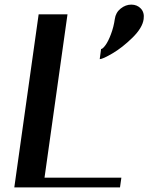

<svg xmlns="http://www.w3.org/2000/svg" viewBox="-20 -812 643 832"><path d="M272.5 -750 172.9 -42H505.9L500 0H167H42L47.9 -42L147.5 -750ZM548.8 -792Q574.2 -792 590.3 -774.9Q606.4 -757.8 602.5 -729.5Q597.7 -691.4 553.7 -648.4Q509.8 -605.5 467.3 -580.6Q424.8 -555.7 412.1 -555.7L418 -599.6Q424.8 -599.6 437 -616.2Q449.2 -632.8 460.9 -664.1Q472.7 -695.3 477.5 -729.5Q481.4 -757.8 502.9 -774.9Q524.4 -792 548.8 -792Z"/></svg>

Font: okolaks
Style: BoldItalic
Weight: 600
Width: 8
Italic angle: -8°
Version: Version 000.6.0